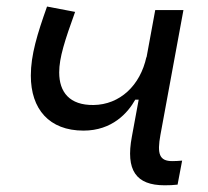

<svg xmlns="http://www.w3.org/2000/svg" viewBox="-20 -548 626 578"><path d="M231.4 -154.8C317.9 -154.8 365.2 -208.5 387.2 -248H397.5L377 -136.7C357.9 -35.6 389.2 9.8 475.6 9.8C489.7 9.8 502.9 9.3 514.6 7.8L528.3 -64.5C517.6 -63.5 507.3 -63 498.5 -63C459.5 -63 452.6 -85 462.9 -141.6L532.2 -517.6H447.3L420.9 -374V-377C402.3 -290 340.3 -232.9 261.7 -231.9C189.5 -231 158.2 -270.5 158.2 -330.1C158.2 -374.5 175.3 -426.8 206.1 -512.2L121.6 -528.3C92.3 -445.8 72.8 -382.8 72.8 -320.3C72.8 -219.7 127.9 -154.8 231.4 -154.8Z"/></svg>

Font: Cascadia Mono SemiLight
Style: Italic
Weight: 350
Italic angle: -10°
Monospace: yes
Designer: Aaron Bell
Foundry: Saja Typeworks
Version: Version 2404.023